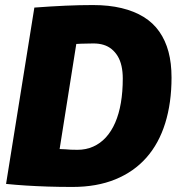

<svg xmlns="http://www.w3.org/2000/svg" viewBox="-20 -730 713 760"><path d="M267 10Q214 10 169 8.5Q124 7 84 4.5Q44 2 4 -2L116 -700Q183 -705 239 -707.5Q295 -710 348 -710Q411 -710 461 -698Q511 -686 548.5 -663Q586 -640 610.5 -605Q635 -570 647 -525Q659 -480 659 -423Q659 -323 634 -242.5Q609 -162 559.5 -106Q510 -50 436.5 -20Q363 10 267 10ZM287 -137Q320 -137 348.5 -149.5Q377 -162 399 -186Q421 -210 436 -244.5Q451 -279 458.5 -323Q466 -367 466 -419Q466 -446 461 -468.5Q456 -491 446 -507.5Q436 -524 422 -535.5Q408 -547 390 -552.5Q372 -558 350 -558Q336 -558 324 -557.5Q312 -557 301 -557Q290 -557 282 -556L216 -140Q229 -140 239 -139Q249 -138 260 -137.5Q271 -137 287 -137Z"/></svg>

Font: Georama ExtraCondensed Thin ExtraBold
Style: Italic
Weight: 800
Italic angle: -9°
Version: Version 1.001